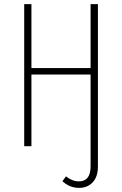

<svg xmlns="http://www.w3.org/2000/svg" viewBox="-20 -702 585 922"><path d="M415 -682.1H450.2V97.2Q450.2 147 425 173.6Q399.9 200.2 359.9 200.2Q314 200.2 279.8 168L296.9 145Q327.1 168.9 358.9 168.9Q415 168.9 415 97.2V-344.2H130.9V0H96.2V-682.1H130.9V-375H415Z"/></svg>

Font: Fira Sans Compressed UltraLight
Style: Regular
Weight: 200
Width: 1
Designer: Carrois Corporate & Edenspiekermann AG
Foundry: Carrois Corporate GbR & Edenspiekermann AG
Version: Version 4.203;PS 004.203;hotconv 1.0.88;makeotf.lib2.5.64775